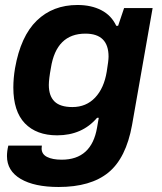

<svg xmlns="http://www.w3.org/2000/svg" viewBox="-20 -558 647 766"><path d="M213.9 188Q117.2 188 62.5 155.8Q7.8 123.5 7.8 64.9Q7.8 44.9 13.2 22.9H147Q146 27.8 146 34.2Q146 57.1 167.7 68.1Q189.5 79.1 226.1 79.1Q345.2 79.1 367.2 -48.8Q368.7 -56.2 370.8 -69.8Q373 -83.5 374 -87.9H367.2Q307.6 -18.1 208 -18.1Q125.5 -18.1 79.3 -65.9Q33.2 -113.8 33.2 -209Q33.2 -245.6 40 -286.1Q62.5 -413.6 126.7 -475.8Q190.9 -538.1 289.1 -538.1Q344.2 -538.1 384.3 -517.3Q424.3 -496.6 443.8 -455.1H451.2L475.1 -525.9H588.9L506.8 -59.1Q482.9 72.8 412.4 130.4Q341.8 188 213.9 188ZM269 -130.9Q323.7 -130.9 359.4 -168.5Q395 -206.1 405.8 -272Q413.1 -316.4 413.1 -332Q413.1 -423.8 320.8 -423.8Q204.6 -423.8 183.1 -287.1Q174.8 -242.2 174.8 -219.2Q174.8 -175.3 197.5 -153.1Q220.2 -130.9 269 -130.9Z"/></svg>

Font: Archivo
Style: Bold Italic
Weight: 700
Italic angle: -10°
Designer: Hector Gatti
Foundry: Omnibus-Type
Version: Version 2.001